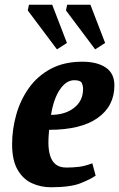

<svg xmlns="http://www.w3.org/2000/svg" viewBox="-20 -779 502 809"><path d="M194 10Q152 10 114.5 -7Q77 -24 54 -64Q31 -104 31 -171Q31 -234 48.5 -296Q66 -358 102 -408.5Q138 -459 194 -489Q250 -519 327 -519Q389 -519 425.5 -494.5Q462 -470 462 -419Q462 -332 391.5 -282Q321 -232 187 -232Q186 -217 185 -207Q184 -197 184 -177Q184 -148 191 -124Q198 -100 214.5 -86.5Q231 -73 260 -73Q286 -73 312 -76Q338 -79 369 -91L383 -39Q362 -24 319.5 -7Q277 10 194 10ZM195 -295Q254 -295 292 -324.5Q330 -354 330 -404Q330 -418 324.5 -429.5Q319 -441 293 -441Q259 -441 232.5 -402Q206 -363 195 -295ZM381 -571 258 -735 263 -759H361L423 -598ZM220 -571 97 -735 102 -759H200L262 -598Z"/></svg>

Font: Manuale ExtraBold
Style: Italic
Weight: 800
Italic angle: -11°
Designer: Eduardo Tunni / Pablo Cosgaya
Foundry: Eduardo Tunni / Pablo Cosgaya
Version: Version 1.002